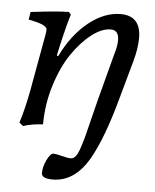

<svg xmlns="http://www.w3.org/2000/svg" viewBox="-51 -532 643 795"><g transform="rotate(5 270.0 -134.5)"><path d="M354 -121 403 -307Q404 -311 410.5 -334.5Q417 -358 417 -380Q417 -421 383 -421Q346 -421 303.5 -388Q261 -355 224 -300.5Q187 -246 162.5 -167Q138 -88 138 -5Q93 -3 56 9L40 -4Q58 -60 73 -139L116 -377Q118 -387 118 -398Q118 -418 41 -432L46 -464Q159 -478 204 -478L213 -468Q191 -395 170 -294L176 -292Q220 -383 285.5 -435.5Q351 -488 419 -488Q503 -488 503 -395Q503 -353 488 -299L445 -144Q399 26 348 116Q289 219 197 219Q151 219 151 196Q151 170 165 141Q179 112 192 112Q202 112 227 118.5Q252 125 264 125Q276 125 285 113.5Q294 102 303 74.5Q312 47 318 23.5Q324 0 335.5 -47Q347 -94 354 -121Z"/></g></svg>

Font: Poly
Style: Italic
Weight: 400
Italic angle: -10°
Designer: Nicolas Silva
Foundry: Jose Nicolas Silva Schwarzenberg
Version: Version 1.003